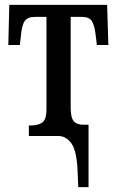

<svg xmlns="http://www.w3.org/2000/svg" viewBox="-20 -556 477 785"><path d="M297 138Q293 59 271.5 29.5Q250 0 218 0H98V-43H108Q134 -43 152 -54.5Q170 -66 170 -110V-487H122Q93 -487 81 -470Q69 -453 65 -406L61 -372H14L18 -536H418L423 -372H376L372 -406Q367 -453 355.5 -470Q344 -487 315 -487H269V-116Q269 -75 281.5 -60.5Q294 -46 321 -46H342V209H300Z"/></svg>

Font: Noto Serif ExtraCondensed Medium
Style: Regular
Weight: 500
Width: 2
Designer: Monotype Design Team
Foundry: Monotype Imaging Inc.
Version: Version 2.015